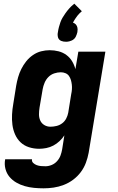

<svg xmlns="http://www.w3.org/2000/svg" viewBox="-20 -801 640 1044"><path d="M217 223Q191 223 165 220.5Q139 218 114.5 211Q90 204 68.5 191.5Q47 179 31.5 160.5Q16 142 9.5 117Q3 92 8 66V65H154Q152 77 160.5 85Q169 93 180 97Q191 101 203 102Q215 103 227 103Q244 103 261 96Q278 89 290.5 75Q303 61 309 44.5Q315 28 318 11L330 -65Q319 -48 303.5 -33.5Q288 -19 270 -9.5Q252 0 232 4Q212 8 193 8Q164 8 137.5 -0.5Q111 -9 92 -27Q73 -45 62 -70Q51 -95 47.5 -122.5Q44 -150 45.5 -178.5Q47 -207 52 -235L68 -335Q72 -358 78.5 -381Q85 -404 96 -426Q107 -448 122.5 -467.5Q138 -487 159 -501.5Q180 -516 203.5 -522Q227 -528 250 -528Q275 -528 298.5 -522Q322 -516 341 -502Q360 -488 372 -468Q384 -448 390 -425L406 -520H553L462 30Q457 57 447 84Q437 111 419.5 134.5Q402 158 378 176Q354 194 326.5 204.5Q299 215 271.5 219Q244 223 217 223ZM254 -112Q270 -112 287 -116Q304 -120 318 -130.5Q332 -141 340 -156.5Q348 -172 351 -188L367 -288Q370 -301 371 -314.5Q372 -328 370.5 -341Q369 -354 365.5 -366Q362 -378 355 -388Q348 -398 336 -403Q324 -408 311 -408Q293 -408 275 -402Q257 -396 243.5 -382.5Q230 -369 222.5 -351Q215 -333 212 -316L195 -216Q192 -197 192 -179Q192 -161 199 -145.5Q206 -130 221 -121Q236 -112 254 -112ZM339 -574Q332 -574 325.5 -575Q319 -576 313 -578.5Q307 -581 302.5 -585.5Q298 -590 296 -596Q294 -602 293.5 -609.5Q293 -617 294 -621L295 -627Q297 -641 300.5 -654Q304 -667 308.5 -680Q313 -693 320.5 -705.5Q328 -718 336.5 -730Q345 -742 356 -754.5Q367 -767 375 -773L384 -781L425 -740Q418 -734 412 -728Q406 -722 400.5 -715Q395 -708 389.5 -699.5Q384 -691 381 -686L377 -677Q382 -676 386 -673.5Q390 -671 393 -667.5Q396 -664 398 -659.5Q400 -655 401 -650.5Q402 -646 402 -640Q402 -634 401 -631V-627Q399 -620 397 -613.5Q395 -607 391.5 -600.5Q388 -594 382.5 -589Q377 -584 370.5 -581Q364 -578 356.5 -576Q349 -574 344 -574Z"/></svg>

Font: Iosevka Aile Heavy Oblique
Style: Regular
Weight: 900
Italic angle: -9°
Designer: Belleve Invis
Foundry: Belleve Invis
Version: Version 31.1.0; ttfautohint (v1.8.4)